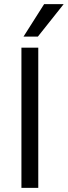

<svg xmlns="http://www.w3.org/2000/svg" viewBox="-20 -903 326 923"><path d="M162 -727H93L192 -883H286ZM164 0H83V-674H164Z"/></svg>

Font: Hind Kochi
Style: Regular
Weight: 400
Designer: Dhruvi Tolia
Foundry: Indian Type Foundry
Version: Version 0.702;PS 1.0;hotconv 1.0.81;makeotf.lib2.5.63406